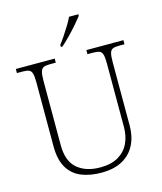

<svg xmlns="http://www.w3.org/2000/svg" viewBox="-135 -1028 956 1136"><g transform="rotate(-15 343.5 -460.5)"><path d="M345 10Q274 10 221 -12Q168 -34 139 -83.5Q110 -133 110 -214V-606Q110 -642 105 -660Q100 -678 86.5 -683.5Q73 -689 48 -689H13V-714H251V-689H215Q191 -689 177.5 -683.5Q164 -678 158.5 -660Q153 -642 153 -605V-210Q153 -112 205.5 -67Q258 -22 346 -22Q414 -22 457.5 -48Q501 -74 521.5 -118Q542 -162 542 -216V-606Q542 -642 537 -660Q532 -678 518.5 -683.5Q505 -689 481 -689H445V-714H672V-689H639Q614 -689 600.5 -683.5Q587 -678 582 -660Q577 -642 577 -605V-215Q577 -150 551.5 -99Q526 -48 474.5 -19Q423 10 345 10ZM304 -784Q319 -803 336.5 -829Q354 -855 370.5 -882Q387 -909 397 -931H454V-921Q441 -904 416 -875Q391 -846 363 -817.5Q335 -789 314 -771H304Z"/></g></svg>

Font: Noto Serif ExtraLight
Style: Regular
Weight: 200
Designer: Monotype Design Team
Foundry: Monotype Imaging Inc.
Version: Version 2.015; ttfautohint (v1.8.4.7-5d5b)